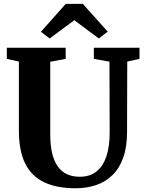

<svg xmlns="http://www.w3.org/2000/svg" viewBox="-20 -998 774 1026"><path d="M384.5 8Q284 8 216.5 -23.8Q149 -55.5 115 -123.5Q81 -191.5 81 -298.5V-669L16.5 -683.5V-743H331V-683.5L248.5 -668V-282Q248.5 -224 258.2 -181.2Q268 -138.5 287.8 -110Q307.5 -81.5 337.2 -67.5Q367 -53.5 406 -53.5Q461 -53.5 496.2 -82.2Q531.5 -111 548.8 -163.2Q566 -215.5 566 -286.5L565 -668.5L481.5 -683.5V-743H725.5V-683.5L660 -669L659 -294.5Q659 -213 638.5 -155.5Q618 -98 580.5 -61.8Q543 -25.5 493 -8.8Q443 8 384.5 8ZM245.5 -792.5 198.5 -828 331.5 -977.5H422.5L555.5 -829L508 -792.5L377 -890Z"/></svg>

Font: Merriweather 36pt ExtraBold
Style: Regular
Weight: 800
Designer: Eben Sorkin
Foundry: Eben Sorkin
Version: Version 2.100